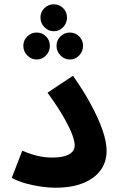

<svg xmlns="http://www.w3.org/2000/svg" viewBox="-20 -871 557 897"><path d="M35 -40 84 -167Q121 -151 155 -143Q189 -135 223 -135Q258 -135 281.5 -141.5Q305 -148 317 -161Q329 -174 329 -192Q329 -209 318.5 -239Q308 -269 281 -317.5Q254 -366 202 -438L321 -517Q369 -449 404 -384.5Q439 -320 458.5 -264.5Q478 -209 478 -167Q478 -115 450.5 -76.5Q423 -38 369.5 -16Q316 6 238 6Q209 6 173 1Q137 -4 100.5 -14Q64 -24 35 -40ZM231 -725Q206 -725 187.5 -744Q169 -763 169 -789Q169 -815 187.5 -833Q206 -851 231 -851Q257 -851 275 -833Q293 -815 293 -789Q293 -763 275 -744Q257 -725 231 -725ZM151 -593Q126 -593 107.5 -612Q89 -631 89 -657Q89 -683 107.5 -701Q126 -719 151 -719Q177 -719 195 -701Q213 -683 213 -657Q213 -631 195 -612Q177 -593 151 -593ZM306 -593Q281 -593 262.5 -612Q244 -631 244 -657Q244 -683 262.5 -701Q281 -719 306 -719Q332 -719 350 -701Q368 -683 368 -657Q368 -631 350 -612Q332 -593 306 -593Z"/></svg>

Font: Noto Sans
Style: Bold
Weight: 700
Designer: Monotype Design Team
Foundry: Monotype Imaging Inc.
Version: Version 2.000;GOOG;noto-source:20170915:90ef993387c0; ttfaut